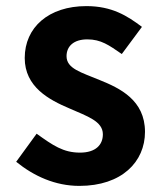

<svg xmlns="http://www.w3.org/2000/svg" viewBox="-20 -595 540 629"><path d="M240 14C379 14 455 -65 455 -163C455 -267 373 -306 306 -333C246 -358 198 -370 198 -411C198 -443 221 -466 266 -466C311 -466 337 -447 379 -418L445 -507C397 -543 347 -575 263 -575C139 -575 61 -505 61 -405C61 -310 141 -268 207 -240C266 -214 317 -198 317 -155C317 -121 294 -95 242 -95C187 -95 153 -119 100 -157L33 -65C91 -18 161 14 240 14Z"/></svg>

Font: Noto Sans Mono CJK JP Bold
Style: Regular
Weight: 700
Designer: Ryoko NISHIZUKA (kana & ideographs); Paul D. Hunt (Latin, Greek & Cyrillic); Wenlong ZHANG (bopomofo); Sandoll Communica
Foundry: Adobe Systems Incorporated
Version: Version 1.004;PS 1.004;hotconv 1.0.82;makeotf.lib2.5.63406